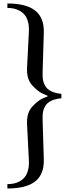

<svg xmlns="http://www.w3.org/2000/svg" viewBox="-20 -885 413 1092"><path d="M329.1 -351.1V-326.2Q268.6 -320.3 244.1 -291.3Q219.7 -262.2 222.2 -207L229 17.1Q232.9 103.5 182.1 145.3Q131.3 187 22 187V162.1Q41 162.1 57.9 158.9Q74.7 155.8 92 146.2Q109.4 136.7 121.3 121.6Q133.3 106.4 139.9 81.1Q146.5 55.7 144 22L133.8 -180.2Q130.9 -241.2 162.1 -276.9Q181.6 -298.3 200.4 -312Q219.2 -325.7 250 -335.9V-340.8Q219.2 -352.1 200.4 -365.7Q181.6 -379.4 162.1 -400.9Q130.9 -436.5 133.8 -498L144 -699.2Q146.5 -732.9 139.9 -758.5Q133.3 -784.2 121.3 -799.1Q109.4 -814 92 -823.5Q74.7 -833 57.9 -836.4Q41 -839.8 22 -839.8V-865.2Q131.3 -865.2 182.1 -823.2Q232.9 -781.2 229 -694.8L222.2 -471.2Q219.7 -416 244.1 -386.7Q268.6 -357.4 329.1 -351.1Z"/></svg>

Font: Laureen pro
Style: Bold
Weight: 700
Designer: Ahmed zaza
Foundry: zazatype
Version: Version 1.000